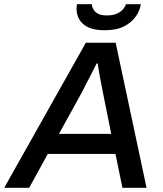

<svg xmlns="http://www.w3.org/2000/svg" viewBox="-55 -888 770 908"><path d="M-35 0 351 -686H492L638 0H524L491 -160H171L83 0ZM224 -255H471L431 -454Q428 -470 424.5 -488Q421 -506 417.5 -524.5Q414 -543 411.5 -559Q409 -575 407 -588H402Q392 -568 378.5 -541.5Q365 -515 352.5 -491Q340 -467 332 -451ZM440 -745Q390 -745 361 -759.5Q332 -774 319.5 -797Q307 -820 307 -846Q307 -851 307.5 -857Q308 -863 309 -868H380Q380 -865 380.5 -862Q381 -859 381 -856Q384 -847 391 -837.5Q398 -828 412 -821.5Q426 -815 451 -815Q480 -815 499 -824Q518 -833 528 -845.5Q538 -858 540 -868H611Q607 -839 587.5 -810.5Q568 -782 532 -763.5Q496 -745 440 -745Z"/></svg>

Font: Archivo SemiBold Medium
Style: Italic
Weight: 500
Italic angle: -10°
Version: Version 2.001